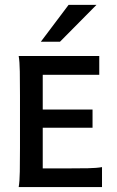

<svg xmlns="http://www.w3.org/2000/svg" viewBox="-20 -763 478 783"><path d="M56.2 0Q60.1 -22 60.8 -63.5Q61.5 -105 61.5 -159.2V-375Q61.5 -429.2 60.8 -470.9Q60.1 -512.7 56.2 -534.7H384.8V-458H154.3V-316.4H357.4V-242.2H154.3V-76.2H249.5Q302.2 -76.2 338.4 -76.9Q374.5 -77.6 396 -81.5V0ZM146.5 -592.8 259.8 -743.2H373.5L224.6 -592.8Z"/></svg>

Font: Harmattan SemiBold
Style: Regular
Weight: 600
Designer: George W. Nuss III and SIL International
Foundry: SIL International
Version: Version 4.000